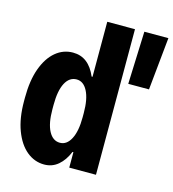

<svg xmlns="http://www.w3.org/2000/svg" viewBox="-111 -822 839 930"><g transform="rotate(15 309.0 -356.5)"><path d="M195 17Q146.5 17 107.2 -15.2Q68 -47.5 45 -108.5Q22 -169.5 22 -254.5V-272Q22 -358 44 -418.5Q66 -479 104.2 -511Q142.5 -543 191 -543Q231 -543 260 -520.5Q289 -498 307.5 -454H312V-730H451V0H317V-77.5H312.5Q294.5 -33.5 264.8 -8.2Q235 17 195 17ZM241.5 -104.5Q276 -104.5 296.2 -143.5Q316.5 -182.5 316.5 -252V-274Q316.5 -344 296.2 -383Q276 -422 241.5 -422Q205.5 -422 185.2 -383.8Q165 -345.5 165 -274V-252Q165 -181 185.5 -142.8Q206 -104.5 241.5 -104.5ZM488 -466 498 -730H618.5L592 -466Z"/></g></svg>

Font: Google Sans Code
Style: Regular
Weight: 400
Monospace: yes
Designer: Google Sans Code Authors
Foundry: Google LLC
Version: Version 6.000